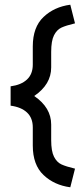

<svg xmlns="http://www.w3.org/2000/svg" viewBox="-20 -621 353 814"><path d="M119 -347V-424Q119 -506 164.5 -549Q210 -592 278 -601L298 -522Q260 -513 240.5 -504Q221 -495 209 -471.5Q197 -448 197 -401V-335Q197 -263 125 -214Q197 -165 197 -93V-27Q197 20 209 43.5Q221 67 240.5 76Q260 85 298 94L278 173Q210 164 164.5 121Q119 78 119 -4V-81Q119 -121 94.5 -144Q70 -167 25 -173V-255Q70 -261 94.5 -284Q119 -307 119 -347Z"/></svg>

Font: Cambay Devanagari
Style: Regular
Weight: 700
Designer: Pooja Saxena
Foundry: Pooja Saxena
Version: Version 1.095;PS 001.095;hotconv 1.0.70;makeotf.lib2.5.58329